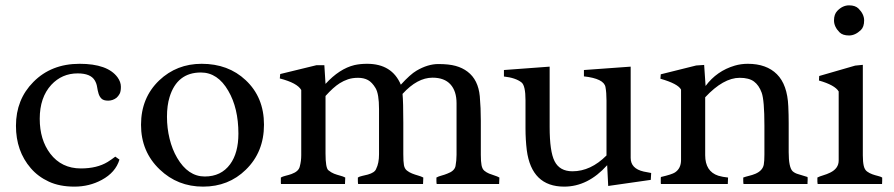

<svg xmlns="http://www.w3.org/2000/svg" viewBox="-20 -692 3360 722"><path d="M429.2 -91.8Q414.6 -43.5 362.8 -15.6Q315.9 9.8 260 9.8Q204.1 9.8 163.6 -9Q123 -27.8 95.7 -59.6Q40 -124 40 -218.8Q40 -317.9 105.5 -383.8Q172.9 -452.1 279.3 -452.1Q384.3 -452.1 421.9 -401.4Q434.6 -383.8 434.6 -365.7Q434.6 -347.7 429.7 -338.9Q424.8 -330.1 418 -324.2Q403.8 -313.5 386.7 -313.5Q369.6 -313.5 361.8 -321Q354 -328.6 350.6 -340.1Q347.2 -351.6 345.2 -364.7Q343.3 -377.9 336.4 -389.6Q320.8 -416 272 -416Q212.9 -416 172.9 -373Q129.4 -325.7 129.4 -245.1Q129.4 -166.5 168.9 -114.3Q211.4 -58.6 284.2 -58.6Q344.7 -58.6 384.8 -83Q398.9 -91.8 413.6 -103Z M617.7 -327.1Q607.9 -295.4 607.9 -252.9Q607.9 -210.4 617.7 -170.4Q627.4 -130.4 646 -98.6Q687 -28.3 750 -28.3Q811.5 -28.3 845.2 -74.2Q876.5 -116.7 876.5 -189.5Q876.5 -285.6 838.4 -350.6Q798.8 -419.4 735.4 -419.4Q646 -419.4 617.7 -327.1ZM510.3 -222.7Q510.3 -324.2 578.6 -389.6Q644.5 -452.1 738.3 -452.1Q838.4 -452.1 903.8 -390.6Q972.7 -326.2 972.7 -223.1Q972.7 -120.1 904.3 -53.7Q839.4 9.8 743.7 9.8Q647.9 9.8 580.6 -54.7Q510.3 -121.6 510.3 -222.7Z M1571.8 -24.4 1570.8 0H1326.7Q1325.7 -5.4 1325.7 -12.7V-24.4Q1331.5 -28.3 1342 -30.5Q1352.5 -32.7 1363.3 -35.6Q1389.6 -43 1394.5 -57.1Q1405.3 -78.1 1405.3 -111.8V-281.7Q1405.3 -338.9 1392.3 -360.6Q1379.4 -382.3 1363.8 -390.9Q1348.1 -399.4 1326.7 -399.4Q1305.2 -399.4 1288.6 -393.8Q1272 -388.2 1257.3 -378.9Q1233.4 -363.8 1204.1 -331.1V-114.7Q1204.1 -60.5 1214.8 -51.8Q1225.6 -43 1236.3 -38.8Q1247.1 -34.7 1258.5 -31.7Q1270 -28.8 1278.3 -24.4L1277.3 0H1036.6Q1036.1 -2.4 1036.1 -4.9V-24.4Q1042.5 -28.3 1053.7 -31Q1064.9 -33.7 1076.2 -37.6Q1103.5 -47.4 1107.4 -66.4Q1112.8 -86.4 1112.8 -108.4V-353.5Q1098.1 -379.9 1032.2 -397L1033.7 -413.6L1169.9 -446.8H1199.7L1204.1 -376.5Q1256.3 -433.6 1313 -447.3Q1334.5 -452.1 1360.4 -452.1Q1454.1 -452.1 1487.3 -373.5Q1522.9 -412.6 1546.4 -426.3Q1588.9 -451.2 1628.4 -451.2Q1668 -451.2 1693.6 -444.1Q1719.2 -437 1738.3 -422.4Q1778.3 -392.1 1784.2 -330.1Q1788.1 -286.1 1788.1 -237.8V-109.9Q1788.1 -84.5 1790.8 -70.6Q1793.5 -56.6 1801.3 -50Q1809.1 -43.5 1819.1 -39.3Q1829.1 -35.2 1839.6 -32Q1850.1 -28.8 1857.9 -24.4L1856.9 0H1622.1Q1621.1 -5.4 1621.1 -12.7V-24.4Q1628.9 -28.8 1640.1 -31.7Q1651.4 -34.7 1662.1 -39.1Q1689 -48.8 1692.9 -67.4Q1696.8 -88.4 1696.8 -109.9V-303.7Q1696.8 -349.6 1673.8 -374.8Q1650.9 -399.9 1606.4 -399.9Q1549.3 -399.9 1493.7 -338.9Q1496.6 -308.6 1496.6 -230.5V-112.3Q1496.6 -84 1499 -70.8Q1501.5 -57.6 1510 -50.8Q1518.6 -43.9 1529.5 -39.6Q1540.5 -35.2 1552 -32Q1563.5 -28.8 1571.8 -24.4Z M2132.8 -47.9Q2201.2 -47.9 2260.7 -107.4V-314Q2260.7 -344.2 2256.8 -364.7Q2251 -396.5 2175.8 -404.8V-428.7L2351.6 -441.4V-98.1Q2351.6 -58.1 2400.4 -46.9Q2414.1 -43.9 2428.7 -41.5L2427.2 -15.6L2267.1 7.3L2263.2 -70.8Q2190.9 9.8 2101.6 9.8Q1979 9.8 1960.9 -127.4Q1956.1 -167 1956.1 -209.5V-314.9Q1956.1 -369.6 1941.4 -381.8Q1919.4 -399.4 1875 -404.3V-428.7L2046.9 -441.4V-214.8Q2046.9 -122.1 2065.4 -85.9Q2084.5 -47.9 2132.8 -47.9Z M2761.7 -399.4Q2700.2 -399.4 2631.8 -326.2V-108.4Q2631.8 -47.4 2681.2 -31.2Q2697.3 -26.4 2717.8 -24.4L2716.8 0H2465.3Q2464.8 -1.5 2464.8 -4.9V-21.5Q2464.8 -23.9 2465.3 -26.4Q2506.8 -36.1 2518.1 -43.5Q2541 -58.6 2541 -90.3V-355Q2529.8 -377 2463.4 -396L2464.8 -412.6L2598.1 -445.8L2627.9 -447.8L2633.3 -368.7Q2675.3 -425.3 2743.2 -445.3Q2766.6 -452.1 2792 -452.1Q2862.3 -452.1 2901.6 -412.8Q2940.9 -373.5 2944.3 -292.5Q2945.8 -260.7 2945.8 -228.5V-119.6Q2945.8 -63 2960.4 -48.3Q2968.8 -40.5 2982.4 -36.9Q2996.1 -33.2 3016.6 -26.4Q3017.1 -23.9 3017.1 -21.5V-15.6L3016.6 -4.9V0H2775.9Q2774.9 -5.4 2774.9 -12.7V-24.4Q2784.2 -27.8 2796.6 -30.8Q2809.1 -33.7 2820.8 -38.6Q2847.7 -50.3 2852.1 -72.8Q2854.5 -86.4 2854.5 -110.4V-219.2Q2854.5 -315.4 2844.2 -343.5Q2834 -371.6 2815.2 -385.5Q2796.4 -399.4 2761.7 -399.4Z M3116.2 -615.2Q3116.2 -638.2 3128.4 -650.9Q3148.4 -671.9 3172.9 -671.9Q3196.3 -671.9 3208.5 -659.7Q3229.5 -638.7 3229.5 -615.2Q3229.5 -590.8 3217.3 -579.1Q3195.8 -558.6 3172.9 -558.6Q3148.9 -558.6 3137.2 -570.3Q3116.2 -591.3 3116.2 -615.2ZM3054.7 0Q3053.7 -3.9 3053.7 -8.8V-24.4Q3062 -28.8 3075.4 -32.7Q3088.9 -36.6 3102.1 -43Q3133.8 -58.6 3133.8 -88.4V-348.1Q3119.6 -372.1 3059.6 -389.2L3060.5 -406.2L3195.8 -445.3L3224.6 -448.2V-107.4Q3224.6 -83.5 3228 -68.6Q3231.4 -53.7 3240.5 -47.1Q3249.5 -40.5 3260.5 -36.6Q3271.5 -32.7 3281.7 -30.3Q3292 -27.8 3297.4 -24.4Q3297.4 -24.4 3297.4 -12.2Q3297.4 -6.3 3296.9 0Z"/></svg>

Font: RadleyRegular
Style: Regular
Weight: 400
Designer: vernon adams
Foundry: vernon adams
Version: Version 1.000;PS 001.001;hotconv 1.0.56